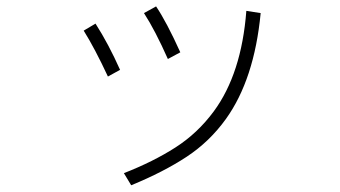

<svg xmlns="http://www.w3.org/2000/svg" viewBox="-20 -544 1040 588"><path d="M359.4 -13.7Q449.2 -48.8 517.1 -92.3Q585 -135.7 634.8 -203.1Q719.7 -318.4 734.4 -510.7L778.3 -503.9Q758.8 -300.8 671.9 -179.7Q622.1 -110.4 551.8 -64Q481.4 -17.6 381.8 23.4ZM236.3 -450.2 272.5 -471.7Q312.5 -409.2 347.7 -330.1L310.5 -309.6Q270.5 -395.5 236.3 -450.2ZM420.9 -503.9 458 -524.4Q490.2 -476.6 532.2 -383.8L494.1 -363.3Q455.1 -451.2 420.9 -503.9Z"/></svg>

Font: Gothic A1 ExtraLight
Style: Regular
Weight: 275
Designer: HanYang I&C Co.,Ltd.
Foundry: HanYang I&C Co.,Ltd.
Version: Version 2.50